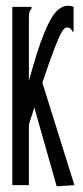

<svg xmlns="http://www.w3.org/2000/svg" viewBox="-20 -647 290 671"><path d="M23 -623H90V-616Q84 -610 82.5 -603Q81 -596 81 -579V-364Q110 -471 133 -528Q156 -585 176 -606Q196 -627 218 -627Q223 -627 228 -626Q233 -625 237 -623V-536H234Q231 -542 227.5 -546Q224 -550 216 -551H213Q206 -551 197 -537Q188 -523 172 -482Q156 -441 128 -358L240 0L178 4L100 -271Q91 -243 81 -212V0H23Z"/></svg>

Font: Inconsolata UltraCondensed Medium
Style: Regular
Weight: 500
Width: 1
Monospace: yes
Designer: Raph Levien, Cyreal, Brenton Simpson
Foundry: Raph Levien, Cyreal, Google
Version: Version 3.001; ttfautohint (v1.8.2.53-6de2)